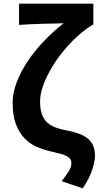

<svg xmlns="http://www.w3.org/2000/svg" viewBox="-20 -818 555 1049"><path d="M317 172Q343 138 356.5 116.5Q370 95 370 73Q370 61 365 52.5Q360 44 347.5 36.5Q335 29 313 23Q291 17 257 9Q217 0 179.5 -16.5Q142 -33 113 -63.5Q84 -94 66.5 -141Q49 -188 49 -257Q49 -310 71 -368Q93 -426 131 -483Q169 -540 220 -593.5Q271 -647 328 -691Q308 -690 277.5 -689.5Q247 -689 212.5 -688Q178 -687 144 -685.5Q110 -684 84 -682V-798H490V-682H484Q429 -647 377.5 -595.5Q326 -544 286.5 -486Q247 -428 223 -370Q199 -312 199 -265Q199 -227 207 -200Q215 -173 232 -154.5Q249 -136 276.5 -124.5Q304 -113 342 -106Q384 -98 414 -86.5Q444 -75 462.5 -58.5Q481 -42 490 -19.5Q499 3 499 34Q499 62 483.5 110Q468 158 432 211Z"/></svg>

Font: SpoqaHanSansJP-Bold
Style: Regular
Weight: 700
Designer: [Source Han Sans]
Ryoko NISHIZUKA  (kana & ideographs); Paul D. Hunt (Latin, Greek & Cyrillic); Wenlong ZHANG  (bopomofo
Foundry: Spoqa (http://bi.spoqa.com)
Version: Version 1.002.20150607